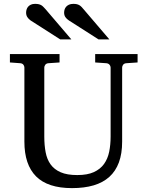

<svg xmlns="http://www.w3.org/2000/svg" viewBox="-20 -948 752 984"><path d="M627 -624Q616.2 -623 611.1 -616.2Q606 -609.4 606 -602.1V-222.2Q606 -160.6 589.4 -115.7Q572.8 -70.8 540.3 -41.5Q507.8 -12.2 459.7 2Q411.6 16.1 349.1 16.1Q225.1 16.1 165 -43.9Q105 -104 105 -222.2V-602.1Q105 -609.4 99.9 -616.2Q94.7 -623 84 -624L30.8 -627.9V-670.9H285.2V-627.9L228 -624Q217.3 -623 212.2 -616.2Q207 -609.4 207 -602.1V-248Q207 -204.1 213.9 -167.7Q220.7 -131.3 239.3 -105.5Q257.8 -79.6 290.8 -65.2Q323.7 -50.8 376 -50.8Q427.7 -50.8 460.9 -65.9Q494.1 -81.1 513.2 -107.7Q532.2 -134.3 539.6 -170.4Q546.9 -206.5 546.9 -248V-602.1Q546.9 -609.4 541.3 -616.2Q535.6 -623 524.9 -624L467.8 -627.9V-670.9H685.1V-627.9ZM288.6 -746.1 136.7 -843.3Q127 -850.1 120.4 -859.9Q113.8 -869.6 113.8 -883.3Q113.8 -891.1 116.2 -899.2Q118.7 -907.2 124 -913.6Q129.4 -919.9 138.2 -924.1Q147 -928.2 159.7 -928.2Q170.4 -928.2 178 -926.5Q185.5 -924.8 191.4 -921.4Q197.3 -918 202.1 -912.8Q207 -907.7 212.9 -901.4L345.7 -746.1ZM484.9 -746.1 333 -843.3Q322.3 -850.1 315.4 -859.9Q308.6 -869.6 308.6 -883.3Q308.6 -891.1 311 -899.2Q313.5 -907.2 319.1 -913.6Q324.7 -919.9 333.7 -924.1Q342.8 -928.2 356 -928.2Q366.2 -928.2 373.5 -926.5Q380.9 -924.8 386.7 -921.4Q392.6 -918 397.5 -912.8Q402.3 -907.7 407.7 -901.4L540.5 -746.1Z"/></svg>

Font: Charis SIL
Style: Regular
Weight: 400
Foundry: SIL International
Version: Version 4.112